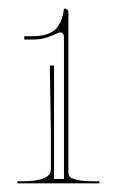

<svg xmlns="http://www.w3.org/2000/svg" viewBox="-20 -884 270 444"><path d="M210 -460H20V-464.8H32.7Q97.7 -464.8 97.7 -492.7V-577.6L95.2 -732.4H105V-470.2H127.9V-790.5Q127.9 -797.4 127.7 -800.5Q127.4 -803.7 125.7 -806.4Q124 -809.1 120.1 -809.1Q116.2 -809.1 103.5 -803.2Q81.1 -792.5 56.2 -792.5H36.1V-800.3H56.2Q78.1 -800.3 93 -806.6Q107.9 -813 114.7 -824.2Q121.6 -835.4 124 -844Q126.5 -852.5 127.9 -864.3Q138.2 -864.3 138.2 -855V-486.3Q138.2 -479.5 141.1 -475.6Q144 -471.7 157.5 -468.3Q170.9 -464.8 195.8 -464.8H210Z"/></svg>

Font: ZnikomitNo25
Style: Regular
Weight: 100
Designer: gluk
Foundry: gluk
Version: Version 0.56